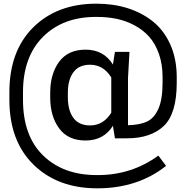

<svg xmlns="http://www.w3.org/2000/svg" viewBox="-20 -812 1011 1044"><path d="M512 140Q696 140 841 34L883 90Q729 212 509 212Q294 212 162.5 83.5Q31 -45 31 -270V-310Q31 -535 161 -663.5Q291 -792 504 -792Q595 -792 672.5 -768Q750 -744 810.5 -696Q871 -648 906 -570Q941 -492 941 -392V-362Q941 -194 870.5 -127Q800 -60 671 -60H605L594 -128Q544 -48 445 -48Q350 -48 301.5 -114Q253 -180 253 -282V-308Q253 -410 301.5 -476Q350 -542 445 -542Q544 -542 594 -461L605 -530H684L676 -387V-131Q741 -133 779.5 -151Q818 -169 841 -220Q864 -271 864 -362V-392Q864 -463 844 -519.5Q824 -576 790.5 -613Q757 -650 711 -674.5Q665 -699 614.5 -709.5Q564 -720 507 -720H501Q322 -720 213.5 -611.5Q105 -503 105 -310V-270Q105 -73 214.5 33.5Q324 140 506 140ZM470 -460Q409 -460 379 -419Q349 -378 349 -308V-282Q349 -212 379 -171Q409 -130 470 -130Q542 -130 585 -199V-391Q542 -460 470 -460Z"/></svg>

Font: Coupeur_Texte
Style: Regular
Weight: 400
Designer: Léa Rolland
Version: Version 1.000;PS 001.000;hotconv 1.0.88;makeotf.lib2.5.64775